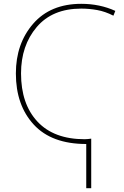

<svg xmlns="http://www.w3.org/2000/svg" viewBox="-20 -744 648 1004"><path d="M405 -724Q244 -724 153.5 -620Q63 -516 63 -360Q63 -194 156.5 -92.5Q250 9 431 9V240H457V-19Q446 -18 440 -17Q434 -16 423 -16Q262 -16 176 -108Q90 -200 90 -360Q90 -506 172 -602.5Q254 -699 405 -699Q446 -699 488 -691.5Q530 -684 573 -662L583 -687Q502 -724 405 -724Z"/></svg>

Font: Noto Sans UI Thin
Style: Regular
Weight: 250
Designer: Monotype Design Team
Foundry: Monotype Imaging Inc.
Version: Version 1.901